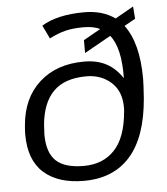

<svg xmlns="http://www.w3.org/2000/svg" viewBox="-50 -713 673 774"><g transform="rotate(-5 286.0 -326.5)"><path d="M39 -192Q39 -204 41 -228Q50 -338 119.5 -401Q189 -464 301 -464Q353 -464 390.5 -444Q428 -424 455 -383Q457 -507 415 -558L308 -498V-550L377 -589Q352 -602 310 -602Q268 -602 237.5 -594.5Q207 -587 172 -569L146 -623Q210 -662 319 -662Q393 -662 443 -626L517 -668L521 -618L476 -593Q532 -519 532 -374Q532 -353 528 -295Q515 -139 446.5 -62Q378 15 259 15Q155 15 97 -36.5Q39 -88 39 -192ZM444 -248Q445 -254 445 -266Q445 -332 404.5 -368Q364 -404 305 -404Q217 -404 171.5 -358.5Q126 -313 118 -224Q116 -196 116 -185Q116 -112 151 -78.5Q186 -45 264 -45Q341 -45 388 -94.5Q435 -144 444 -248Z"/></g></svg>

Font: Pridi Light
Style: Regular
Weight: 300
Version: Version 1.002